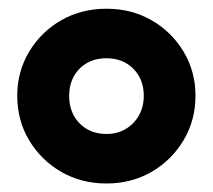

<svg xmlns="http://www.w3.org/2000/svg" viewBox="-20 -730 488 440"><path d="M224 -309.5Q166.5 -309.5 120.2 -336.2Q74 -363 46.8 -408.5Q19.5 -454 19.5 -510.5Q19.5 -566 46.8 -611.5Q74 -657 120.2 -683.5Q166.5 -710 224 -710Q281.5 -710 327.5 -683.5Q373.5 -657 400.8 -611.5Q428 -566 428 -510.5Q428 -454.5 400.8 -408.8Q373.5 -363 327.5 -336.2Q281.5 -309.5 224 -309.5ZM224 -423Q249 -423 268.2 -434.5Q287.5 -446 298.5 -465.8Q309.5 -485.5 309.5 -510.5Q309.5 -548 285.8 -572.2Q262 -596.5 224 -596.5Q198.5 -596.5 179.2 -585.5Q160 -574.5 149.2 -555Q138.5 -535.5 138.5 -510.5Q138.5 -471.5 162.5 -447.2Q186.5 -423 224 -423Z"/></svg>

Font: Geologica Roman ExtraBold
Style: Regular
Weight: 800
Designer: Sindre Bremnes, Frode Helland
Foundry: Monokrom Skriftforlag AS
Version: Version 1.010;gftools[0.9.28]